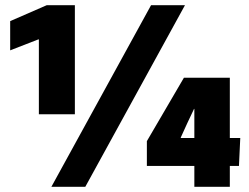

<svg xmlns="http://www.w3.org/2000/svg" viewBox="-20 -716 954 736"><path d="M129 -565H127L19 -523V-635L159 -696H267V-278H129ZM689 -696 307 0H177L559 -696ZM725 0V-80H543V-175L685 -418H861V-187H901L896 -80H861V0ZM673 -187H725V-298L724 -299L698 -244L673 -189Z"/></svg>

Font: Murecho Black
Style: Regular
Weight: 900
Designer: Neil Summerour
Foundry: Positype
Version: Version 1.010; ttfautohint (v1.8.3)